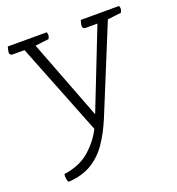

<svg xmlns="http://www.w3.org/2000/svg" viewBox="-127 -603 832 903"><g transform="rotate(-20 288.5 -152.0)"><path d="M262 3 80 -457H22Q6 -457 6 -471Q6 -477 10 -492L12 -500H207Q210 -492 210 -486Q210 -478 204 -467L136 -459L289 -60L445 -457H387Q371 -457 371 -471Q371 -477 375 -492L377 -500H569Q572 -492 572 -486Q572 -478 566 -467L498 -459L321 -27Q294 38 260.5 86.5Q227 135 179.5 163.5Q132 192 63 196Q59 189 57.5 181Q56 173 56 167Q56 160 57 155Q137 144 186.5 100Q236 56 262 3Z"/></g></svg>

Font: Scope One
Style: Regular
Weight: 400
Designer: Dalton Maag Ltd
Foundry: Dalton Maag Ltd
Version: Version 1.001; ttfautohint (v1.4.1) -l 11 -r 50 -G 50 -x 14 